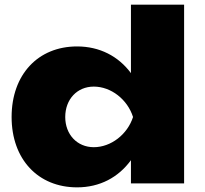

<svg xmlns="http://www.w3.org/2000/svg" viewBox="-20 -790 882 827"><path d="M773 -770H544V-475C490 -548 409 -590 312 -590C144 -590 30 -469 30 -286C30 -104 144 17 312 17C410 17 490 -26 544 -100V0H773ZM261 -286C261 -362 312 -417 384 -417C458 -417 529 -362 553 -286C529 -211 458 -156 384 -156C312 -156 261 -211 261 -286Z"/></svg>

Font: Bounded ExtBd
Style: Regular
Weight: 800
Designer: Vlad Churkin
Version: Version 3.0